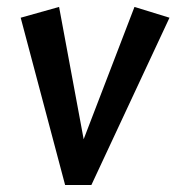

<svg xmlns="http://www.w3.org/2000/svg" viewBox="-20 -525 512 557"><path d="M168.9 11.7 40 -473.6 151.4 -504.9 222.7 -121.1 370.1 -504.9 471.7 -473.6 245.1 11.7Z"/></svg>

Font: Puritan
Style: BoldItalic
Weight: 700
Version: 2.1